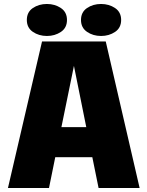

<svg xmlns="http://www.w3.org/2000/svg" viewBox="-20 -946 742 966"><path d="M20 0 191.5 -737.5H512L682.5 0H476L444.5 -155H258L226.5 0ZM289 -306.5H414L352 -614.5ZM216 -765Q175.5 -765 145.2 -785.8Q115 -806.5 115 -845.5Q115 -885 145.2 -905.5Q175.5 -926 216 -926Q256 -926 286.5 -905.5Q317 -885 317 -845.5Q317 -806 286.5 -785.5Q256 -765 216 -765ZM488.5 -765Q448 -765 417.8 -785.8Q387.5 -806.5 387.5 -845.5Q387.5 -885 417.8 -905.5Q448 -926 488.5 -926Q528.5 -926 559 -905.5Q589.5 -885 589.5 -845.5Q589.5 -806 559 -785.5Q528.5 -765 488.5 -765Z"/></svg>

Font: Epilogue Black
Style: Regular
Weight: 900
Designer: Tyler Finck
Foundry: Etcetera Type Co
Version: Version 2.111; ttfautohint (v1.8.3)